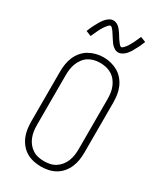

<svg xmlns="http://www.w3.org/2000/svg" viewBox="-237 -1052 974 1147"><g transform="rotate(30 250.0 -478.5)"><path d="M250 8Q224 8 198.5 2.5Q173 -3 150.5 -16Q128 -29 111 -49.5Q94 -70 84 -93.5Q74 -117 70 -143Q66 -169 66 -195V-540Q66 -566 70 -592Q74 -618 84 -641.5Q94 -665 111 -685.5Q128 -706 150.5 -719Q173 -732 198.5 -738.5Q224 -745 250 -745Q276 -745 301.5 -738.5Q327 -732 349.5 -719Q372 -706 389 -685.5Q406 -665 416 -641.5Q426 -618 430 -592Q434 -566 434 -540V-195Q434 -169 430 -143Q426 -117 416 -93.5Q406 -70 389 -49.5Q372 -29 349.5 -16Q327 -3 301.5 2.5Q276 8 250 8ZM250 -29Q271 -29 291.5 -33.5Q312 -38 329.5 -49.5Q347 -61 360 -77.5Q373 -94 380.5 -113.5Q388 -133 391 -153.5Q394 -174 394 -195V-540Q394 -561 391 -582Q388 -603 380 -622.5Q372 -642 359 -658.5Q346 -675 328 -686Q310 -697 289.5 -701.5Q269 -706 248 -706Q227 -706 207 -701Q187 -696 169.5 -685Q152 -674 139.5 -657Q127 -640 119.5 -621Q112 -602 109 -581.5Q106 -561 106 -540V-195Q106 -174 109 -153.5Q112 -133 119.5 -113.5Q127 -94 140 -77.5Q153 -61 170.5 -49.5Q188 -38 208.5 -33.5Q229 -29 250 -29ZM309 -813Q302 -813 295 -815Q288 -817 282 -821Q276 -825 270.5 -829.5Q265 -834 260.5 -839.5Q256 -845 252 -851Q248 -857 244 -863Q240 -869 236 -875Q232 -881 228 -887.5Q224 -894 219.5 -900.5Q215 -907 211.5 -912Q208 -917 202 -923Q196 -929 191 -929Q187 -929 184 -926.5Q181 -924 178 -921.5Q175 -919 171.5 -914Q168 -909 166 -907Q164 -905 162.5 -902.5Q161 -900 159 -897.5Q157 -895 155.5 -892Q154 -889 152 -886Q150 -883 148 -879.5Q146 -876 144 -872Q142 -868 140 -864Q138 -860 136 -855.5Q134 -851 132 -846.5Q130 -842 127.5 -837Q125 -832 123 -827Q121 -822 118 -816L82 -830Q86 -840 89.5 -848.5Q93 -857 96.5 -864.5Q100 -872 104 -879.5Q108 -887 111.5 -893Q115 -899 118 -905Q121 -911 124.5 -916Q128 -921 131.5 -926Q135 -931 140 -937Q145 -943 150.5 -947.5Q156 -952 162.5 -956.5Q169 -961 176 -963Q183 -965 191 -965Q198 -965 205 -963Q212 -961 218 -957.5Q224 -954 229.5 -949Q235 -944 239.5 -938.5Q244 -933 248 -927.5Q252 -922 256 -916Q260 -910 264 -903.5Q268 -897 272 -890.5Q276 -884 280.5 -878Q285 -872 288.5 -867Q292 -862 298 -856Q304 -850 309 -850Q313 -850 316 -852.5Q319 -855 322 -857.5Q325 -860 328.5 -864.5Q332 -869 334 -871Q336 -873 337.5 -875.5Q339 -878 341 -880.5Q343 -883 344.5 -886Q346 -889 348 -892.5Q350 -896 352 -899.5Q354 -903 356 -906.5Q358 -910 360 -914Q362 -918 364 -922.5Q366 -927 368 -931.5Q370 -936 372.5 -941Q375 -946 377 -951.5Q379 -957 382 -962L418 -948Q414 -939 410.5 -930Q407 -921 403.5 -913.5Q400 -906 396 -899Q392 -892 388.5 -885.5Q385 -879 382 -873Q379 -867 375.5 -862Q372 -857 368.5 -852Q365 -847 360 -841Q355 -835 349.5 -830.5Q344 -826 337.5 -822Q331 -818 324 -815.5Q317 -813 309 -813Z"/></g></svg>

Font: Iosevka Slab Extralight
Style: Regular
Weight: 200
Monospace: yes
Designer: Belleve Invis
Foundry: Belleve Invis
Version: Version 11.1.1; ttfautohint (v1.8.3)